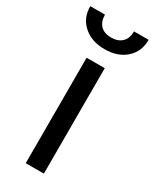

<svg xmlns="http://www.w3.org/2000/svg" viewBox="-212 -781 673 833"><g transform="rotate(30 124.0 -365.0)"><path d="M166.5 0H75.7V-528.3H166.5ZM270 -730Q270 -670.9 229.7 -635Q189.5 -599.1 124 -599.1Q58.6 -599.1 18.1 -635.3Q-22.5 -671.4 -22.5 -730H51.3Q51.3 -695.8 69.8 -676.5Q88.4 -657.2 124 -657.2Q158.2 -657.2 177.5 -676.3Q196.8 -695.3 196.8 -730Z"/></g></svg>

Font: Noboto
Style: Regular
Weight: 400
Designer: Google
Version: Version 2.001101; 2014